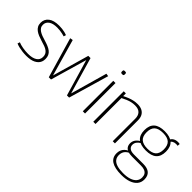

<svg xmlns="http://www.w3.org/2000/svg" viewBox="-18 -1434 2371 2371"><g transform="rotate(45 1167.5 -249.0)"><path d="M24 -22 34 -53Q49 -46 70 -40.5Q91 -35 113.5 -31Q136 -27 160 -25Q184 -23 207 -23Q282 -23 323.5 -50Q365 -77 365 -128Q365 -155 355.5 -174Q346 -193 327 -207.5Q308 -222 278.5 -233Q249 -244 210 -255Q176 -265 146 -277.5Q116 -290 93 -307Q70 -324 57 -348Q44 -372 44 -405Q44 -467 91.5 -504.5Q139 -542 233 -542Q260 -542 285.5 -539Q311 -536 334 -530.5Q357 -525 374 -518L365 -487Q349 -492 327.5 -497Q306 -502 282 -505Q258 -508 233 -508Q159 -508 120.5 -480.5Q82 -453 82 -407Q82 -380 94.5 -361.5Q107 -343 128 -329.5Q149 -316 176.5 -305.5Q204 -295 234 -287Q274 -275 305.5 -262Q337 -249 359 -231.5Q381 -214 392.5 -189.5Q404 -165 404 -130Q404 -102 395 -79.5Q386 -57 369 -40.5Q352 -24 328.5 -12.5Q305 -1 274 4.5Q243 10 206 10Q174 10 140 6Q106 2 76.5 -5Q47 -12 24 -22Z M592 0 438 -528 476 -534 613 -53 750 -532H789L928 -54L1064 -534L1101 -528L947 0H909L769 -477L631 0Z M1205 -667Q1190 -667 1185 -672Q1180 -677 1180 -693Q1180 -709 1184.5 -713.5Q1189 -718 1205 -718Q1222 -718 1226.5 -713.5Q1231 -709 1231 -693Q1231 -677 1226.5 -672Q1222 -667 1205 -667ZM1186 0V-532H1225V0Z M1369 0V-532H1406V-485Q1438 -502 1469.5 -514.5Q1501 -527 1534 -534.5Q1567 -542 1604 -542Q1649 -542 1681 -526Q1713 -510 1730 -479Q1747 -448 1747 -400V0H1709V-394Q1709 -447 1680.5 -477.5Q1652 -508 1591 -508Q1558 -508 1528 -501Q1498 -494 1468.5 -481.5Q1439 -469 1408 -453V0Z M2076 220Q1963 220 1905 183.5Q1847 147 1847 72Q1847 44 1856 19.5Q1865 -5 1885 -25Q1905 -45 1937 -59L1967 -49Q1936 -36 1917.5 -18.5Q1899 -1 1891 20.5Q1883 42 1883 66Q1883 108 1904.5 135Q1926 162 1969.5 175.5Q2013 189 2077 189Q2144 189 2189.5 173.5Q2235 158 2259 129Q2283 100 2283 60Q2283 28 2270 7.5Q2257 -13 2231.5 -23.5Q2206 -34 2167 -34H2012Q1967 -34 1937 -45.5Q1907 -57 1892.5 -79.5Q1878 -102 1878 -133Q1878 -167 1895.5 -194Q1913 -221 1949 -243L1973 -231Q1943 -214 1927 -191.5Q1911 -169 1911 -140Q1911 -108 1935 -88.5Q1959 -69 2012 -69H2174Q2247 -69 2283.5 -37Q2320 -5 2320 58Q2320 109 2291 145Q2262 181 2208 200.5Q2154 220 2076 220ZM2077 -207Q1982 -207 1935 -248.5Q1888 -290 1888 -374Q1888 -458 1935 -500Q1982 -542 2077 -542Q2172 -542 2218.5 -500Q2265 -458 2265 -374Q2265 -290 2218.5 -248.5Q2172 -207 2077 -207ZM2077 -237Q2154 -237 2190.5 -270Q2227 -303 2227 -374Q2227 -446 2190.5 -479Q2154 -512 2077 -512Q2000 -512 1963 -479Q1926 -446 1926 -374Q1926 -303 1963 -270Q2000 -237 2077 -237ZM2207 -481 2188 -504Q2200 -533 2225.5 -548Q2251 -563 2286 -563Q2295 -563 2302 -562.5Q2309 -562 2318 -560L2315 -526Q2308 -528 2301 -528.5Q2294 -529 2286 -529Q2258 -529 2238.5 -517.5Q2219 -506 2207 -481Z"/></g></svg>

Font: Georama ExtraLight
Style: Regular
Weight: 250
Version: Version 1.001